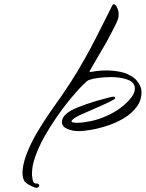

<svg xmlns="http://www.w3.org/2000/svg" viewBox="-20 -766 701 924"><path d="M155 138Q152 138 140.5 133.5Q129 129 117 122Q105 115 99 108Q93 100 90.5 87Q88 74 88 70Q88 28 107.5 -23.5Q127 -75 158.5 -128.5Q190 -182 223 -229Q279 -307 317 -365.5Q355 -424 386 -480Q418 -536 448.5 -597Q479 -658 521 -741Q524 -746 527 -746Q531 -746 535 -742Q540 -739 545 -726Q551 -714 551 -696Q551 -683 547 -672Q542 -659 533 -641Q524 -623 513 -602Q503 -582 490.5 -560Q478 -538 466 -518Q445 -481 428 -453Q411 -425 411 -419Q422 -421 444 -424Q466 -427 493 -427Q525 -427 560.5 -420Q596 -413 626 -390Q637 -382 649 -362.5Q661 -343 661 -323Q661 -283 638.5 -252.5Q616 -222 580 -199.5Q544 -177 502.5 -163Q461 -149 422.5 -142Q384 -135 357 -135Q329 -135 303.5 -146Q278 -157 278 -179Q278 -188 283 -198.5Q288 -209 300 -219Q317 -234 355 -249.5Q393 -265 443 -280Q517 -301 526 -301Q532 -301 533.5 -297Q535 -293 531 -289Q525 -285 517 -281Q507 -276 493 -269Q479 -262 462 -255Q431 -241 399.5 -227.5Q368 -214 360 -210Q338 -199 331 -192Q324 -185 324 -182Q324 -175 352 -175Q378 -175 416.5 -183Q455 -191 490 -207Q530 -224 561 -247.5Q592 -271 610.5 -295Q629 -319 629 -339Q629 -370 594.5 -382.5Q560 -395 514 -395Q482 -395 453 -391Q424 -387 408 -381Q399 -378 375 -353.5Q351 -329 319 -290.5Q287 -252 254 -204.5Q221 -157 193 -107Q165 -57 148.5 -9Q132 39 134 78Q135 85 137.5 101Q140 117 153 117Q163 117 166 120.5Q169 124 169 127Q169 132 164 135Q159 138 155 138Z"/></svg>

Font: WindSong Medium
Style: Regular
Weight: 500
Designer: Robert E. Leuschke
Foundry: Robert E. Leuschke
Version: Version 1.010; ttfautohint (v1.8.3)